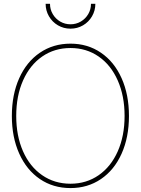

<svg xmlns="http://www.w3.org/2000/svg" viewBox="-20 -960 725 988"><path d="M41 -363.3Q41 -473.1 78.9 -557.6Q116.7 -642.1 185.3 -688.7Q253.9 -735.4 342.8 -735.4Q431.2 -735.4 499.5 -688.7Q567.9 -642.1 605.7 -557.6Q643.6 -473.1 643.6 -363.3Q643.6 -253.4 605.7 -169.2Q567.9 -85 499.5 -38.6Q431.2 7.8 342.8 7.8Q253.4 7.8 185.1 -38.8Q116.7 -85.4 78.9 -169.7Q41 -253.9 41 -363.3ZM621.1 -363.3Q621.1 -466.3 585.9 -545.9Q550.8 -625.5 487.5 -669.2Q424.3 -712.9 342.8 -712.9Q260.7 -712.9 197.5 -669.4Q134.3 -626 98.9 -546.6Q63.5 -467.3 63.5 -363.3Q63.5 -260.7 98.4 -181.6Q133.3 -102.5 196.8 -58.6Q260.3 -14.6 342.8 -14.6Q424.3 -14.6 487.5 -58.3Q550.8 -102.1 585.9 -181.2Q621.1 -260.3 621.1 -363.3ZM214.8 -940.4H237.3Q237.3 -911.6 251.5 -887.5Q265.6 -863.3 289.8 -849.1Q314 -835 342.8 -835Q371.6 -835 395.8 -849.1Q419.9 -863.3 434.1 -887.5Q448.2 -911.6 448.2 -940.4H470.7Q470.7 -905.8 453.6 -876.2Q436.5 -846.7 407.2 -829.6Q377.9 -812.5 342.8 -812.5Q307.6 -812.5 278.3 -829.6Q249 -846.7 231.9 -876.2Q214.8 -905.8 214.8 -940.4Z"/></svg>

Font: Intratopia Thin
Style: Regular
Weight: 100
Designer: Rasmus Andersson
Foundry: rsms
Version: Version 3.000;Glyphs 3.2.3 (3260)